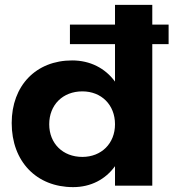

<svg xmlns="http://www.w3.org/2000/svg" viewBox="-20 -762 724 788"><path d="M672 -661H605V-742H452V-661H267V-581H452V-427C412 -482 350 -514 276 -514C128 -514 28 -411 28 -257C28 -99 130 6 280 6C353 6 413 -26 452 -80V0H605V-581H672ZM318 -118C238 -118 182 -173 182 -252C182 -332 238 -387 318 -387C396 -387 452 -332 452 -252C452 -173 396 -118 318 -118Z"/></svg>

Font: Juman SemiBold
Style: Regular
Weight: 600
Designer: Bandar Raffah (Arabic) Julieta Ulanovsky (Latin)
Foundry: Caramella
Version: Version 5.022;PS 005.022;hotconv 1.0.88;makeotf.lib2.5.64775